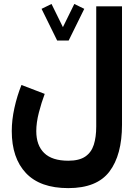

<svg xmlns="http://www.w3.org/2000/svg" viewBox="-20 -717 709 979"><path d="M271.5 -510.3 191.9 -671.9 242.7 -696.8 300.8 -578.6 358.9 -696.8 409.7 -671.9 330.1 -510.3ZM602.1 -81.1Q602.1 73.2 538.1 157.7Q474.1 242.2 328.1 242.2Q184.6 242.2 112.3 165.5Q40 88.9 40 -48.8Q40 -105.5 53.5 -166.5Q66.9 -227.5 89.4 -283.7L208 -238.3Q191.4 -194.3 178.2 -143.1Q165 -91.8 165 -48.3Q165 23.9 205.3 63.2Q245.6 102.5 328.1 102.5Q383.8 102.5 414.8 81.3Q445.8 60.1 458.3 21Q470.7 -18.1 470.7 -72.3V-684.6H602.1Z"/></svg>

Font: Vazirmatn FD ExtraBold
Style: Regular
Weight: 800
Designer: Saber Rastikerdar
Foundry: Saber Rastikerdar
Version: Version 33.003